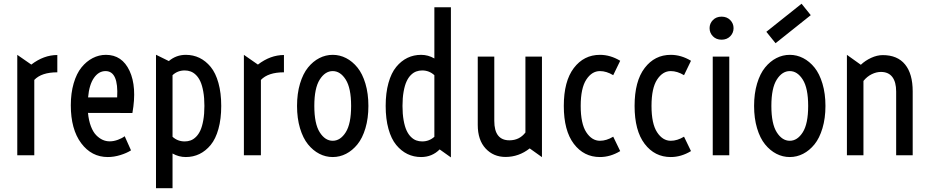

<svg xmlns="http://www.w3.org/2000/svg" viewBox="-20 -816 4887 1009"><path d="M70.8 0V-527.8L144.5 -476.6Q210 -526.9 281.2 -526.9V-436Q198.2 -436 160.2 -396V0Z M546.4 9.3Q460.9 9.3 406.5 -63.7Q352.1 -136.7 352.1 -262.7Q352.1 -326.7 367.2 -378.2Q382.3 -429.7 408.2 -461.7Q434.1 -493.7 467 -510.7Q500 -527.8 536.6 -527.8Q621.6 -527.8 660.9 -443.6Q700.2 -359.4 675.8 -222.2L442.4 -222.7Q446.3 -182.1 457.8 -152.1Q469.2 -122.1 485.6 -105.5Q502 -88.9 519.5 -81.1Q537.1 -73.2 556.6 -73.2Q577.6 -73.2 599.9 -81.5Q622.1 -89.8 635.3 -100.1L668.5 -25.9Q645.5 -11.2 612.1 -1Q578.6 9.3 546.4 9.3ZM442.9 -304.2H595.7Q603.5 -442.4 534.7 -442.4Q498.5 -442.4 473.6 -406.5Q448.7 -370.6 442.9 -304.2Z M886.7 -9.3V172.9H799.8V-528.3L867.2 -495.1Q905.8 -527.8 956.5 -527.8Q995.1 -527.8 1028.1 -512Q1061 -496.1 1087.2 -464.4Q1113.3 -432.6 1127.9 -380.1Q1142.6 -327.6 1142.6 -259.3Q1142.6 -190.9 1127.9 -138.4Q1113.3 -85.9 1087.2 -54.2Q1061 -22.5 1028.1 -6.6Q995.1 9.3 956.5 9.3Q919.4 9.3 886.7 -9.3ZM886.7 -97.2Q913.6 -72.8 950.7 -72.8Q967.3 -72.8 981.9 -78.1Q996.6 -83.5 1010 -96.7Q1023.4 -109.9 1033 -130.6Q1042.5 -151.4 1048.3 -184.1Q1054.2 -216.8 1054.2 -259.3Q1054.2 -301.8 1048.3 -334.5Q1042.5 -367.2 1033 -387.9Q1023.4 -408.7 1010 -421.9Q996.6 -435.1 981.9 -440.4Q967.3 -445.8 950.7 -445.8Q913.1 -445.8 886.7 -420.9Z M1261.7 0V-527.8L1335.4 -476.6Q1400.9 -526.9 1472.2 -526.9V-436Q1389.2 -436 1351.1 -396V0Z M1798.8 -7.8Q1765.6 9.3 1728.5 9.3Q1691.4 9.3 1658.2 -7.8Q1625 -24.9 1598.6 -57.4Q1572.3 -89.8 1556.6 -142.1Q1541 -194.3 1541 -259.3Q1541 -324.2 1556.6 -376.5Q1572.3 -428.7 1598.6 -461.2Q1625 -493.7 1658.2 -510.7Q1691.4 -527.8 1728.5 -527.8Q1765.6 -527.8 1798.8 -510.7Q1832 -493.7 1858.4 -461.2Q1884.8 -428.7 1900.4 -376.5Q1916 -324.2 1916 -259.3Q1916 -194.3 1900.4 -142.1Q1884.8 -89.8 1858.4 -57.4Q1832 -24.9 1798.8 -7.8ZM1660.2 -120.8Q1688.5 -76.2 1728.5 -76.2Q1768.6 -76.2 1796.9 -120.8Q1825.2 -165.5 1825.2 -259.3Q1825.2 -353 1796.9 -397.7Q1768.6 -442.4 1728.5 -442.4Q1688.5 -442.4 1660.2 -397.7Q1631.8 -353 1631.8 -259.3Q1631.8 -165.5 1660.2 -120.8Z M2192.9 9.3Q2154.3 9.3 2121.3 -6.6Q2088.4 -22.5 2062.3 -54.2Q2036.1 -85.9 2021.5 -138.4Q2006.8 -190.9 2006.8 -259.3Q2006.8 -327.6 2021.5 -380.1Q2036.1 -432.6 2062.3 -464.4Q2088.4 -496.1 2121.3 -512Q2154.3 -527.8 2192.9 -527.8Q2230 -527.8 2262.7 -508.8V-777.8H2349.6V11.2L2290.5 -30.8Q2250.5 9.3 2192.9 9.3ZM2198.7 -72.8Q2235.4 -72.8 2262.7 -97.2V-420.9Q2235.4 -445.8 2198.7 -445.8Q2182.1 -445.8 2167.5 -440.4Q2152.8 -435.1 2139.4 -421.9Q2126 -408.7 2116.5 -387.9Q2106.9 -367.2 2101.1 -334.5Q2095.2 -301.8 2095.2 -259.3Q2095.2 -216.8 2101.1 -184.1Q2106.9 -151.4 2116.5 -130.6Q2126 -109.9 2139.4 -96.7Q2152.8 -83.5 2167.5 -78.1Q2182.1 -72.8 2198.7 -72.8Z M2490.7 -159.7V-518.6H2577.6V-180.7Q2577.6 -78.6 2657.2 -78.6Q2709.5 -78.6 2741.2 -119.6V-518.6H2828.1V9.8L2763.7 -36.1Q2706.5 8.8 2636.7 8.8Q2573.2 8.8 2532 -35.6Q2490.7 -80.1 2490.7 -159.7Z M3132.8 9.3Q3048.3 9.3 2995.6 -60.1Q2942.9 -129.4 2942.9 -259.3Q2942.9 -389.2 2995.6 -458.5Q3048.3 -527.8 3132.8 -527.8Q3187.5 -527.8 3239.3 -496.6L3202.6 -420.9Q3167 -442.4 3132.8 -442.4Q3090.3 -442.4 3061 -397.5Q3031.7 -352.5 3031.7 -259.3Q3031.7 -166 3061 -121.1Q3090.3 -76.2 3132.8 -76.2Q3167 -76.2 3202.6 -97.7L3239.3 -22Q3187.5 9.3 3132.8 9.3Z M3504.9 9.3Q3420.4 9.3 3367.7 -60.1Q3314.9 -129.4 3314.9 -259.3Q3314.9 -389.2 3367.7 -458.5Q3420.4 -527.8 3504.9 -527.8Q3559.6 -527.8 3611.3 -496.6L3574.7 -420.9Q3539.1 -442.4 3504.9 -442.4Q3462.4 -442.4 3433.1 -397.5Q3403.8 -352.5 3403.8 -259.3Q3403.8 -166 3433.1 -121.1Q3462.4 -76.2 3504.9 -76.2Q3539.1 -76.2 3574.7 -97.7L3611.3 -22Q3559.6 9.3 3504.9 9.3Z M3817.4 -625.2Q3799.8 -607.4 3772 -607.4Q3744.1 -607.4 3726.6 -625.2Q3709 -643.1 3709 -668Q3709 -692.9 3726.6 -710.7Q3744.1 -728.5 3772 -728.5Q3799.8 -728.5 3817.4 -710.7Q3835 -692.9 3835 -668Q3835 -643.1 3817.4 -625.2ZM3725.6 0V-518.6H3812.5V0Z M4055.7 -588.9 4007.3 -648.9 4192.4 -796.4 4240.7 -736.3ZM4200.7 -7.8Q4167.5 9.3 4130.4 9.3Q4093.3 9.3 4060.1 -7.8Q4026.9 -24.9 4000.5 -57.4Q3974.1 -89.8 3958.5 -142.1Q3942.9 -194.3 3942.9 -259.3Q3942.9 -324.2 3958.5 -376.5Q3974.1 -428.7 4000.5 -461.2Q4026.9 -493.7 4060.1 -510.7Q4093.3 -527.8 4130.4 -527.8Q4167.5 -527.8 4200.7 -510.7Q4233.9 -493.7 4260.3 -461.2Q4286.6 -428.7 4302.2 -376.5Q4317.9 -324.2 4317.9 -259.3Q4317.9 -194.3 4302.2 -142.1Q4286.6 -89.8 4260.3 -57.4Q4233.9 -24.9 4200.7 -7.8ZM4062 -120.8Q4090.3 -76.2 4130.4 -76.2Q4170.4 -76.2 4198.7 -120.8Q4227.1 -165.5 4227.1 -259.3Q4227.1 -353 4198.7 -397.7Q4170.4 -442.4 4130.4 -442.4Q4090.3 -442.4 4062 -397.7Q4033.7 -353 4033.7 -259.3Q4033.7 -165.5 4062 -120.8Z M4430.7 0V-527.8L4503.9 -475.6Q4526.9 -497.6 4558.1 -512Q4589.4 -526.4 4619.1 -526.4Q4696.3 -526.4 4736.3 -477.3Q4776.4 -428.2 4776.4 -335.9V0H4689.5V-335Q4689.5 -385.3 4669.2 -411.6Q4648.9 -438 4609.4 -438Q4585.4 -438 4561 -426Q4536.6 -414.1 4517.6 -390.6V0Z"/></svg>

Font: Voltaire
Style: Regular
Weight: 400
Designer: Yvonne Schttler
Foundry: Yvonne Schttler
Version: Version 1.003